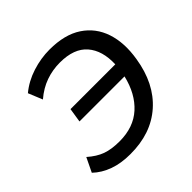

<svg xmlns="http://www.w3.org/2000/svg" viewBox="-182 -881 1058 1058"><g transform="rotate(-45 346.5 -352.5)"><path d="M253 9Q182 9 126.5 -11Q71 -31 31 -69L71 -152Q114 -114 156.5 -98.5Q199 -83 262 -83Q371 -83 439.5 -145Q508 -207 534 -317H183L196 -400H545Q549 -504 497.5 -563.5Q446 -623 336 -623Q279 -623 226.5 -604.5Q174 -586 126 -545L92 -628Q144 -671 211.5 -692.5Q279 -714 346 -714Q464 -714 537 -665.5Q610 -617 638 -532.5Q666 -448 648 -338Q622 -173 518.5 -81.5Q415 10 253 9Z"/></g></svg>

Font: Mulish SemiBold
Style: Italic
Weight: 600
Italic angle: -9°
Designer: Vernon Adams
Foundry: Vernon Adams
Version: Version 3.603; ttfautohint (v1.8.3)